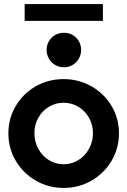

<svg xmlns="http://www.w3.org/2000/svg" viewBox="-20 -923 631 951"><path d="M21.5 -262.7Q21.5 -336.4 57.9 -397.9Q94.2 -459.5 157 -495.4Q219.7 -531.2 294.9 -531.2Q370.1 -531.2 433.1 -495.4Q496.1 -459.5 532.7 -397.9Q569.3 -336.4 569.3 -262.7Q569.3 -189 532.7 -126.7Q496.1 -64.5 433.1 -28.3Q370.1 7.8 294.9 7.8Q220.2 7.8 157.5 -28.3Q94.7 -64.5 58.1 -126.5Q21.5 -188.5 21.5 -262.7ZM440.4 -263.7Q440.4 -305.2 420.9 -339.6Q401.4 -374 367.9 -394Q334.5 -414.1 294.9 -414.1Q254.9 -414.1 221.9 -394Q189 -374 169.7 -339.6Q150.4 -305.2 150.4 -263.7Q150.4 -221.7 169.7 -186Q189 -150.4 222.2 -129.9Q255.4 -109.4 294.9 -109.4Q335 -109.4 368.4 -130.1Q401.9 -150.9 421.1 -186.3Q440.4 -221.7 440.4 -263.7ZM210.9 -675.8Q210.9 -699.2 222.2 -718.8Q233.4 -738.3 253.2 -749.5Q272.9 -760.7 296.9 -760.7Q320.3 -760.7 339.8 -749.5Q359.4 -738.3 370.6 -718.8Q381.8 -699.2 381.8 -675.8Q381.8 -652.3 370.6 -632.6Q359.4 -612.8 339.8 -601.3Q320.3 -589.8 296.9 -589.8Q272.9 -589.8 253.2 -601.3Q233.4 -612.8 222.2 -632.6Q210.9 -652.3 210.9 -675.8ZM102.1 -902.8H489.7V-819.8H102.1Z"/></svg>

Font: Reddit Sans Chocolate
Style: Bold
Weight: 700
Designer: Stephen Hutchings
Foundry: Reddit
Version: Version 1.011